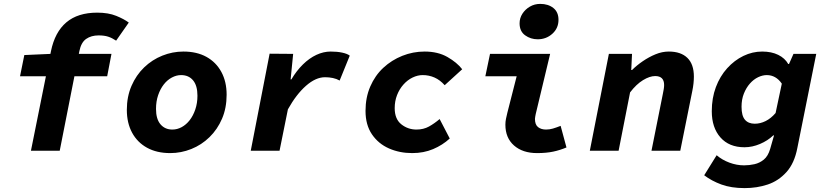

<svg xmlns="http://www.w3.org/2000/svg" viewBox="-20 -775 4240 987"><path d="M139 0 242 -512Q262 -610 321 -660Q380 -710 480 -710Q537 -710 577.5 -693.5Q618 -677 642 -659L577 -566Q556 -580 536 -586.5Q516 -593 487 -593Q449 -593 423 -575Q397 -557 388 -512L287 0ZM83 -383 105 -492 240 -498H553L531 -383Z M855 12Q786 12 736 -15.5Q686 -43 659 -93Q632 -143 632 -210Q632 -278 656 -333.5Q680 -389 721 -428.5Q762 -468 814.5 -489Q867 -510 923 -510Q992 -510 1041.5 -482.5Q1091 -455 1118 -405Q1145 -355 1145 -288Q1145 -220 1121.5 -165Q1098 -110 1057 -70Q1016 -30 963.5 -9Q911 12 855 12ZM866 -109Q891 -109 914 -121.5Q937 -134 955 -157Q973 -180 984 -212.5Q995 -245 995 -283Q995 -335 972.5 -362Q950 -389 911 -389Q887 -389 863.5 -376.5Q840 -364 822 -341Q804 -318 793 -286Q782 -254 782 -215Q782 -163 805 -136Q828 -109 866 -109Z M1269 0 1366 -499 1487 -498 1474 -367H1478Q1504 -411 1537 -443.5Q1570 -476 1606.5 -493Q1643 -510 1680 -510Q1713 -510 1739 -504.5Q1765 -499 1778 -489L1726 -361Q1710 -370 1691 -374Q1672 -378 1651 -378Q1603 -378 1553 -334Q1503 -290 1460 -213L1417 0Z M2099 12Q2034 12 1979.5 -12Q1925 -36 1892 -84.5Q1859 -133 1859 -205Q1859 -274 1883.5 -330.5Q1908 -387 1950.5 -426.5Q1993 -466 2048 -488Q2103 -510 2163 -510Q2231 -510 2280 -482Q2329 -454 2356 -419L2266 -337Q2242 -364 2213.5 -376.5Q2185 -389 2153 -389Q2127 -389 2101 -376.5Q2075 -364 2054 -340.5Q2033 -317 2021 -286Q2009 -255 2009 -219Q2009 -163 2043 -136Q2077 -109 2121 -109Q2157 -109 2185 -124.5Q2213 -140 2240 -163L2292 -63Q2255 -29 2206.5 -8.5Q2158 12 2099 12Z M2741 12Q2667 12 2622.5 -27Q2578 -66 2578 -134Q2578 -149 2581 -164Q2584 -179 2588 -195L2636 -383H2475L2499 -498H2808L2734 -189Q2733 -182 2731.5 -176Q2730 -170 2730 -164Q2730 -134 2746 -121.5Q2762 -109 2787 -109Q2805 -109 2822 -114Q2839 -119 2862 -128L2892 -17Q2859 -3 2823.5 4.5Q2788 12 2741 12ZM2744 -573Q2708 -573 2679.5 -593.5Q2651 -614 2651 -655Q2651 -682 2665.5 -704.5Q2680 -727 2704 -741Q2728 -755 2757 -755Q2798 -755 2824.5 -734Q2851 -713 2851 -673Q2851 -630 2819.5 -601.5Q2788 -573 2744 -573Z M3012 0 3110 -498H3229L3225 -415H3229Q3253 -439 3284.5 -460.5Q3316 -482 3350 -496Q3384 -510 3418 -510Q3480 -510 3513.5 -477.5Q3547 -445 3547 -381Q3547 -365 3545 -346Q3543 -327 3539 -308L3477 0H3329L3387 -290Q3390 -305 3392 -316.5Q3394 -328 3394 -338Q3394 -361 3382.5 -372.5Q3371 -384 3348 -384Q3320 -384 3285.5 -363Q3251 -342 3219 -300L3160 0Z M3808 192Q3739 192 3688.5 173.5Q3638 155 3600 126L3664 23Q3692 47 3729.5 61Q3767 75 3805 75Q3832 75 3858.5 69Q3885 63 3906.5 45.5Q3928 28 3939 -9L3959 -79H3955Q3927 -52 3887 -35Q3847 -18 3807 -18Q3728 -18 3683.5 -68.5Q3639 -119 3639 -203Q3639 -271 3660 -327Q3681 -383 3718 -424Q3755 -465 3801.5 -487.5Q3848 -510 3898 -510Q3946 -510 3980.5 -493Q4015 -476 4032 -446H4036L4059 -498H4176L4079 -15Q4064 64 4023 109.5Q3982 155 3926.5 173.5Q3871 192 3808 192ZM3860 -139Q3888 -139 3915.5 -152.5Q3943 -166 3967 -194L3999 -345Q3984 -367 3964.5 -378Q3945 -389 3922 -389Q3900 -389 3877 -378Q3854 -367 3835 -345.5Q3816 -324 3804 -294Q3792 -264 3792 -226Q3792 -180 3809.5 -159.5Q3827 -139 3860 -139Z"/></svg>

Font: Source Code Pro ExtraBold
Style: Italic
Weight: 800
Italic angle: -11°
Monospace: yes
Designer: Paul D. Hunt, Teo Tuominen
Foundry: Adobe Systems Incorporated
Version: Version 1.016;hotconv 1.0.116;makeotfexe 2.5.65601